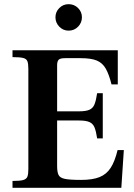

<svg xmlns="http://www.w3.org/2000/svg" viewBox="-20 -901 645 921"><path d="M40 0V-33Q76 -33 91.5 -37.5Q107 -42 111.5 -54Q116 -66 116 -89V-570Q116 -595 111.5 -607Q107 -619 91 -623Q75 -627 40 -627V-660H545V-496H515Q503 -544 487.5 -571.5Q472 -599 444.5 -610.5Q417 -622 367 -622H292Q269 -622 261.5 -614.5Q254 -607 254 -588V-367H360Q392 -367 409 -374.5Q426 -382 433.5 -401Q441 -420 446 -454H473V-237H446Q441 -271 433.5 -289.5Q426 -308 409 -315.5Q392 -323 360 -323H254V-104Q254 -77 260.5 -62.5Q267 -48 291 -43Q315 -38 369 -38Q424 -38 457.5 -51.5Q491 -65 511 -96Q531 -127 544 -181H574L562 0ZM309 -754Q283 -754 264.5 -773Q246 -792 246 -818Q246 -844 264.5 -862.5Q283 -881 309 -881Q336 -881 354.5 -862.5Q373 -844 373 -818Q373 -792 354.5 -773Q336 -754 309 -754Z"/></svg>

Font: Frank Ruhl Libre SemiBold
Style: Regular
Weight: 600
Designer: Yanek Iontef
Foundry: Fontef
Version: Version 6.003;gftools[0.9.30]